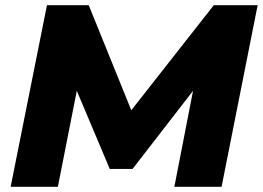

<svg xmlns="http://www.w3.org/2000/svg" viewBox="-20 -720 1013 740"><path d="M973 -700 834 0H652L724 -370L491 -69H403L276 -370L203 0H21L161 -700H322L486 -295L804 -700Z"/></svg>

Font: Montserrat Alternates ExtraBold
Style: Italic
Weight: 800
Italic angle: -11.3°
Designer: Julieta Ulanovsky
Foundry: Julieta Ulanovsky
Version: Version 7.200